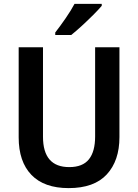

<svg xmlns="http://www.w3.org/2000/svg" viewBox="-20 -957 710 987"><path d="M594 -252Q594 -131 529 -60.5Q464 10 333 10Q207 10 141.5 -58Q76 -126 76 -251V-714H201V-254Q201 -98 336 -98Q405 -98 437 -138Q469 -178 469 -255V-714H594ZM503 -927Q487 -908 459 -880Q431 -852 400.5 -824Q370 -796 346 -777H264V-790Q289 -822 317 -862.5Q345 -903 363 -937H503Z"/></svg>

Font: Noto Sans Lao SemiCondensed SemiBold
Style: Regular
Weight: 600
Width: 4
Designer: Monotype Design Team
Foundry: Monotype Imaging Inc.
Version: Version 2.003; ttfautohint (v1.8.4.7-5d5b)